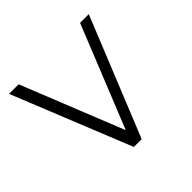

<svg xmlns="http://www.w3.org/2000/svg" viewBox="-134 -645 780 780"><g transform="rotate(-45 256.0 -255.5)"><path d="M263 0 470 -511H420L244 -74H242L67 -511H12L218 0H263Z"/></g></svg>

Font: ChivoLight
Style: Regular
Weight: 300
Designer: Hector Gatti
Foundry: Omnibus-Type
Version: Version 1.004;PS 001.004;hotconv 1.0.88;makeotf.lib2.5.64775